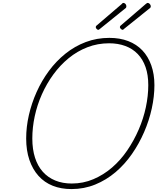

<svg xmlns="http://www.w3.org/2000/svg" viewBox="-20 -1274 1076 1313"><path d="M469 19Q398 19 341 -3.5Q284 -26 243.5 -71Q203 -116 181 -180.5Q159 -245 159 -327Q159 -406 177.5 -487Q196 -568 230.5 -645Q265 -722 314.5 -789Q364 -856 427.5 -907Q491 -958 566.5 -986.5Q642 -1015 728 -1015Q800 -1015 857 -993Q914 -971 953.5 -929.5Q993 -888 1014.5 -827.5Q1036 -767 1036 -692Q1036 -615 1018 -532.5Q1000 -450 965.5 -370.5Q931 -291 882 -220.5Q833 -150 770 -96.5Q707 -43 631 -12Q555 19 469 19ZM471 -19Q549 -19 618.5 -48.5Q688 -78 746.5 -128.5Q805 -179 850.5 -246Q896 -313 928.5 -388Q961 -463 977.5 -541Q994 -619 994 -692Q994 -762 975.5 -815Q957 -868 922 -904.5Q887 -941 837 -959.5Q787 -978 726 -978Q648 -978 578 -951Q508 -924 449.5 -876Q391 -828 345 -765Q299 -702 266.5 -629Q234 -556 217.5 -479Q201 -402 201 -327Q201 -253 219.5 -195.5Q238 -138 273 -99Q308 -60 358 -39.5Q408 -19 471 -19ZM652 -1070Q646 -1070 640.5 -1076.5Q635 -1083 635 -1087Q635 -1089 635.5 -1092Q636 -1095 639 -1098L812 -1246Q816 -1249 817.5 -1251.5Q819 -1254 823 -1254Q829 -1254 834 -1250.5Q839 -1247 841.5 -1241.5Q844 -1236 844 -1232Q844 -1228 843.5 -1225.5Q843 -1223 841 -1220L664 -1077Q660 -1074 657.5 -1072Q655 -1070 652 -1070ZM819 -1070Q813 -1070 806.5 -1076.5Q800 -1083 800 -1087Q800 -1089 800.5 -1092Q801 -1095 804 -1098L976 -1246Q981 -1249 983.5 -1251.5Q986 -1254 990 -1254Q995 -1254 1000 -1250.5Q1005 -1247 1008 -1241.5Q1011 -1236 1011 -1232Q1011 -1228 1010.5 -1225.5Q1010 -1223 1007 -1220L829 -1077Q826 -1074 823.5 -1072Q821 -1070 819 -1070Z"/></svg>

Font: Playwrite MX Thin
Style: Regular
Weight: 250
Designer: Veronika Burian, José Scaglione
Foundry: TypeTogether
Version: Version 1.002